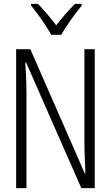

<svg xmlns="http://www.w3.org/2000/svg" viewBox="-20 -967 570 987"><path d="M243 -788H295C319 -832 366 -897 400 -938V-947H365C330 -911 300 -877 269 -837C240 -875 205 -917 175 -947H140V-938C174 -897 220 -832 243 -788ZM63 0H116V-484C116 -548 113 -597 110 -646H114L398 0H467V-714H414V-232C414 -181 418 -117 419 -75H416L136 -714H63Z"/></svg>

Font: Noto Sans Mono Condensed Light
Style: Regular
Weight: 300
Width: 3
Designer: Monotype Design Team
Foundry: Monotype Imaging Inc.
Version: Version 2.014